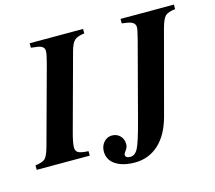

<svg xmlns="http://www.w3.org/2000/svg" viewBox="-140 -803 1161 1035"><g transform="rotate(-15 440.5 -285.0)"><path d="M51 -107 168 -536Q182 -587 182 -607Q182 -635 140 -640L108 -644V-669H406V-644Q368 -640 351 -625Q334 -610 322 -564L210 -152Q193 -90 193 -65Q193 -44 207.5 -35.5Q222 -27 264 -25V0H-32V-25Q7 -30 22 -43Q37 -56 51 -107ZM828 -559 706 -102Q680 -3 624 48Q568 99 491 99Q424 99 383.5 72.5Q343 46 343 -2Q343 -32 361.5 -53Q380 -74 407 -74Q434 -74 452 -56Q470 -38 470 -9Q470 8 458.5 23Q447 38 447 45Q447 63 474 63Q501 63 517.5 31Q534 -1 562 -107L676 -539Q689 -590 689 -603Q689 -632 648 -639L615 -644V-669H913V-644Q873 -639 857.5 -625Q842 -611 828 -559Z"/></g></svg>

Font: STIX MathJax Latin
Style: Bold Italic
Weight: 700
Italic angle: -16.33°
Designer: MicroPress Inc., with final additions and corrections provided by Coen Hoffman, Elsevier (retired)
Version: Version 1.1.1